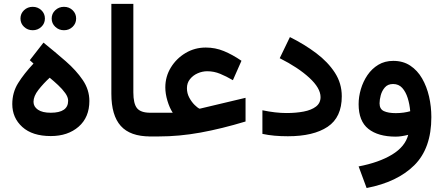

<svg xmlns="http://www.w3.org/2000/svg" viewBox="-20 -700 2276 985"><path d="M151.9 -374 132.8 -391.1 203.1 -481.4Q263.7 -432.6 317.4 -385.7Q371.1 -338.9 404.8 -289.1Q438.5 -239.3 438.5 -182.1Q438.5 -98.1 383.3 -50Q328.1 -2 240.7 -2Q146 -2 94.5 -48.6Q43 -95.2 43 -166Q43 -225.6 73 -273.7Q103 -321.8 151.9 -374ZM329.6 -183.1Q329.6 -201.7 314.7 -222.4Q299.8 -243.2 277.8 -263.7Q255.9 -284.2 234.9 -301.3Q202.1 -271 177 -238.8Q151.9 -206.5 151.9 -177.7Q151.9 -152.8 174.6 -137.2Q197.3 -121.6 240.2 -121.6Q329.6 -121.6 329.6 -183.1ZM245.1 -605Q245.1 -630.4 263.7 -647.7Q282.2 -665 308.1 -665Q334.5 -665 352.5 -647.7Q370.6 -630.4 370.6 -605Q370.6 -579.6 352.5 -562.3Q334.5 -544.9 308.1 -544.9Q282.2 -544.9 263.7 -562.3Q245.1 -579.6 245.1 -605ZM85 -605Q85 -630.4 103.3 -647.7Q121.6 -665 147.9 -665Q173.8 -665 192.1 -647.7Q210.4 -630.4 210.4 -605Q210.4 -579.6 192.1 -562.3Q173.8 -544.9 147.9 -544.9Q121.6 -544.9 103.3 -562.3Q85 -579.6 85 -605Z M551.3 -680.2H664.1V-226.1Q664.1 -168 683.1 -144.8Q702.1 -121.6 751 -121.6H763.2V0H751Q647.9 0 599.6 -54Q551.3 -107.9 551.3 -218.8Z M866.2 -121.6Q849.6 -147 838.9 -183.1Q828.1 -219.2 828.1 -251.5Q828.1 -307.1 856.4 -353.5Q884.8 -399.9 931.9 -428Q979 -456.1 1035.6 -456.1Q1084.5 -456.1 1128.4 -438Q1172.4 -419.9 1218.8 -388.2L1174.8 -288.6Q1140.6 -308.6 1109.1 -321.5Q1077.6 -334.5 1043.5 -334.5Q1018.1 -334.5 994.1 -324Q970.2 -313.5 954.6 -293.9Q939 -274.4 939 -247.6Q939 -221.2 951.2 -198.7Q963.4 -176.3 978.5 -161.6Q993.7 -147 1002.4 -142.6Q1007.8 -142.6 1013.7 -144.5L1239.7 -198.2V-76.7Q1117.2 -39.6 1008.3 -19.8Q899.4 0 794.4 0H743.7V-121.6Z M1449.7 -120.1Q1498.5 -120.1 1538.1 -127.7Q1577.6 -135.3 1601.1 -153.3Q1624.5 -171.4 1624.5 -201.7Q1624.5 -248 1566.9 -301Q1509.3 -354 1415 -401.4L1467.3 -509.8Q1542 -472.7 1602.3 -427.2Q1662.6 -381.8 1698 -327.1Q1733.4 -272.5 1733.4 -206.1Q1733.4 -98.1 1660.9 -49.6Q1588.4 -1 1457 -1Q1420.4 -1 1388.2 -3.9Q1356 -6.8 1326.2 -13.2V-134.3Q1394 -120.1 1449.7 -120.1Z M2192.9 -99.1Q2192.9 61 2105.5 147.7Q2018.1 234.4 1860.8 264.6L1819.8 153.8Q1924.3 133.8 1991.5 93Q2058.6 52.2 2074.2 -8.3Q2059.1 -4.4 2042 -1.7Q2024.9 1 2010.7 1Q1919.9 1 1869.9 -38.8Q1819.8 -78.6 1819.8 -165.5Q1819.8 -203.6 1831.3 -242.7Q1842.8 -281.7 1865.2 -314.7Q1887.7 -347.7 1920.9 -367.7Q1954.1 -387.7 1997.6 -387.7Q2047.9 -387.7 2084.7 -363.3Q2121.6 -338.9 2145.5 -297.4Q2169.4 -255.9 2181.2 -204.6Q2192.9 -153.3 2192.9 -99.1ZM2010.3 -119.6Q2031.2 -119.6 2050.3 -122.3Q2069.3 -125 2084.5 -129.4Q2081.5 -165.5 2071.5 -197.3Q2061.5 -229 2043.5 -249Q2025.4 -269 1996.6 -269Q1969.7 -269 1954.6 -251.7Q1939.5 -234.4 1933.3 -211.2Q1927.2 -188 1927.2 -169.9Q1927.2 -140.1 1949.7 -129.9Q1972.2 -119.6 2010.3 -119.6Z"/></svg>

Font: Vazirmatn RD UI FD SemiBold
Style: Regular
Weight: 600
Designer: Saber Rastikerdar
Foundry: Saber Rastikerdar
Version: Version 33.003